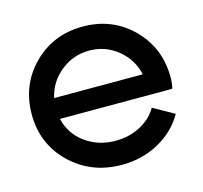

<svg xmlns="http://www.w3.org/2000/svg" viewBox="-88 -662 815 772"><g transform="rotate(-15 319.0 -276.0)"><path d="M503 -178 590 -129Q553 -64 483.5 -25.5Q414 13 329 13Q202 13 116 -70Q30 -153 30 -276Q30 -399 113 -482Q196 -565 319 -565Q442 -565 525 -482Q608 -399 608 -276Q608 -263 606.5 -251.5Q605 -240 604 -235L602 -230H135Q150 -165 204 -126Q258 -87 329 -87Q386 -87 432.5 -111.5Q479 -136 503 -178ZM134 -317H503Q489 -381 437.5 -423Q386 -465 319 -465Q252 -465 200 -423Q148 -381 134 -317Z"/></g></svg>

Font: Edgecutting Lite Medium
Style: Medium
Weight: 500
Designer: RandomMaerks (Nguyen Gia Bao)
Version: Version 1.0